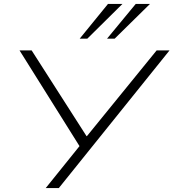

<svg xmlns="http://www.w3.org/2000/svg" viewBox="-20 -963 888 983"><path d="M214 0 396 -226 397 -199 80 -705H142L423 -266H425L782 -705H848L281 0ZM388 -765 533 -943H607L427 -765ZM528 -765 675 -943H748L567 -765Z"/></svg>

Font: Nunito Sans 7pt Expanded ExtraLight
Style: Italic
Weight: 250
Width: 7
Italic angle: -9°
Designer: Vernon Adams
Foundry: Vernon Adams
Version: Version 3.101;gftools[0.9.27]